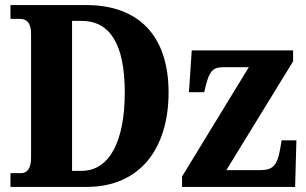

<svg xmlns="http://www.w3.org/2000/svg" viewBox="-20 -734 1200 754"><path d="M21 0H320C531 0 642 -152 642 -371C642 -598 520 -714 320 -714H21V-660H57C84 -660 102 -646 102 -601V-114C102 -73 87 -54 63 -54H21ZM300 -63H263V-652H300C411 -652 470 -562 470 -371C470 -181 411 -63 300 -63ZM695 0H1139L1144 -183H1086L1080 -148C1069 -84 1051 -66 1003 -66H869L1131 -493V-536H733L722 -372H782L789 -401C803 -456 818 -470 856 -470H957L695 -41Z"/></svg>

Font: Noto Serif Condensed ExtraBold
Style: Regular
Weight: 800
Width: 3
Designer: Monotype Design Team
Foundry: Monotype Imaging Inc.
Version: Version 2.013